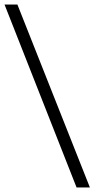

<svg xmlns="http://www.w3.org/2000/svg" viewBox="-25 -749 418 850"><path d="M314 81 -5 -729H52L373 81Z"/></svg>

Font: Mona Sans Light
Style: Regular
Weight: 300
Designer: Deni Anggara
Foundry: GitHub
Version: Version 2.000